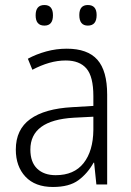

<svg xmlns="http://www.w3.org/2000/svg" viewBox="-20 -735 523 765"><path d="M246 -541Q329 -541 368 -497Q407 -453 407 -358V0H364L355 -87H353Q329 -44 292.5 -17Q256 10 191 10Q120 10 81.5 -31Q43 -72 43 -139Q43 -219 100.5 -260.5Q158 -302 268 -308L352 -313V-352Q352 -430 324.5 -462Q297 -494 242 -494Q209 -494 176 -484.5Q143 -475 109 -457L91 -501Q124 -519 164 -530Q204 -541 246 -541ZM274 -266Q101 -256 101 -139Q101 -89 128 -63Q155 -37 202 -37Q275 -37 313 -85Q351 -133 352 -217V-270ZM122 -674Q122 -715 157 -715Q191 -715 191 -674Q191 -633 157 -633Q122 -633 122 -674ZM296 -675Q296 -715 330 -715Q365 -715 365 -675Q365 -633 330 -633Q296 -633 296 -675Z"/></svg>

Font: Noto Sans Georgian SemiCondensed Light
Style: Regular
Weight: 300
Width: 4
Designer: Monotype Design Team, Akaki Razmadze
Foundry: Google LLC
Version: Version 2.005; ttfautohint (v1.8.4.7-5d5b)